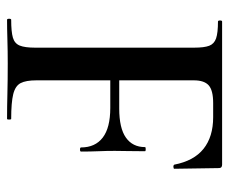

<svg xmlns="http://www.w3.org/2000/svg" viewBox="-74 -592 665 558"><g transform="rotate(90 259.0 -312.5)"><path d="M37 0Q34 0 34 -6Q34 -12 37 -12Q72 -12 89 -17Q106 -22 112 -37Q118 -52 118 -81V-544Q118 -573 112.5 -587.5Q107 -602 91 -607.5Q75 -613 42 -613Q39 -613 39 -619Q39 -625 42 -625H458Q468 -625 468 -616L470 -486Q470 -484 465 -483.5Q460 -483 458 -486Q447 -543 412 -571Q377 -599 320 -599H279Q242 -599 227.5 -586Q213 -573 213 -543V-85Q213 -55 221 -39.5Q229 -24 253 -18Q277 -12 325 -12Q327 -12 327 -6Q327 0 325 0Q291 0 252 -1Q213 -2 163 -2Q128 -2 95 -1Q62 0 37 0ZM408 -215Q408 -256 379.5 -278Q351 -300 293 -300H168V-326H295Q352 -326 379.5 -345.5Q407 -365 407 -401Q407 -403 413 -403Q419 -403 419 -401Q419 -368 418.5 -350Q418 -332 418 -313Q418 -289 419 -265.5Q420 -242 420 -215Q420 -212 414 -212Q408 -212 408 -215Z"/></g></svg>

Font: Cormorant SemiBold
Style: Regular
Weight: 600
Designer: Christian Thalmann (Catharsis Fonts)
Foundry: Catharsis Fonts
Version: Version 4.000